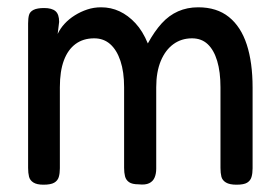

<svg xmlns="http://www.w3.org/2000/svg" viewBox="-20 -496 766 526"><path d="M99 10Q81 10 71.5 4Q62 -2 59.5 -12Q57 -22 57 -36V-432Q57 -446 59.5 -455Q62 -464 72 -469Q82 -474 101 -474Q122 -474 132 -465.5Q142 -457 142 -436L138 -403Q145 -418 157 -431Q169 -444 185 -454Q201 -464 219 -470Q237 -476 257 -476Q284 -476 307.5 -465Q331 -454 351 -432.5Q371 -411 385 -377Q403 -410 423 -432Q443 -454 468 -465Q493 -476 523 -476Q574 -476 607 -449.5Q640 -423 656 -374Q672 -325 672 -256V-35Q672 -21 669 -11Q666 -1 657 4.5Q648 10 628 10Q609 10 599 4Q589 -2 586.5 -12Q584 -22 584 -36V-257Q584 -299 575 -329Q566 -359 549 -375Q532 -391 506 -391Q477 -391 455 -375Q433 -359 420.5 -329Q408 -299 408 -257V-34Q408 -20 403.5 -9.5Q399 1 388.5 6Q378 11 360 9Q342 9 333.5 3Q325 -3 322.5 -13Q320 -23 320 -36V-257Q320 -299 310 -329Q300 -359 282 -375Q264 -391 238 -391Q208 -391 187 -375.5Q166 -360 155 -330.5Q144 -301 144 -257V-35Q144 -21 141 -11Q138 -1 128.5 4.5Q119 10 99 10Z"/></svg>

Font: Fredoka SemiCondensed
Style: Regular
Weight: 400
Width: 4
Designer: Ben Nathan
Foundry: Milena B. Brandão, Ben Nathan
Version: Version 2.001